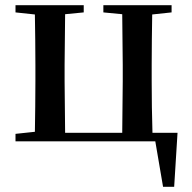

<svg xmlns="http://www.w3.org/2000/svg" viewBox="-20 -547 743 743"><path d="M40 0H581L611 176H654L667 -33H570C568 -90 567 -176 567 -232V-296C567 -351 568 -435 569 -491L644 -499V-527H380V-499L453 -492L455 -296V-232L453 -33H232L230 -232V-296L232 -492L304 -499V-527H40V-499L115 -491C116 -435 117 -351 117 -296V-232C117 -177 116 -93 115 -37L40 -29Z"/></svg>

Font: Noto Serif JP SemiBold
Style: Regular
Weight: 600
Designer: Ryoko NISHIZUKA 西塚涼子 (kana & ideographs); Frank Grießhammer (Latin, Greek & Cyrillic); Wenlong ZHANG 张文龙 (bopomofo); San
Foundry: Adobe
Version: Version 2.001;hotconv 1.1.0;makeotfexe 2.6.0